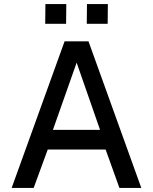

<svg xmlns="http://www.w3.org/2000/svg" viewBox="-20 -927 754 947"><path d="M37.5 0 298.5 -723H416.5L677 0H569L501 -189.5H215.5L146 0ZM241 -286.5H473.5L358 -618ZM408 -809.5 409 -907H512L511 -809.5ZM203 -809.5 204 -907H307L306 -809.5Z"/></svg>

Font: Public Sans Medium
Style: Regular
Weight: 500
Designer: The Public Sans Project Authors: Dan O. Williams and USWDS (Libre Franklin designed by Pablo Impallari and Rodrigo Fuenz
Version: Version 1.007